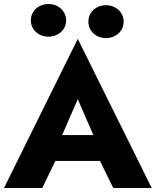

<svg xmlns="http://www.w3.org/2000/svg" viewBox="-21 -938 777 958"><path d="M133 -836C133 -789 172 -755 221 -755C269 -755 309 -789 309 -836C309 -884 269 -918 221 -918C172 -918 133 -884 133 -836ZM420 -830C420 -782 459 -748 508 -748C556 -748 596 -782 596 -830C596 -878 556 -912 508 -912C459 -912 420 -878 420 -830ZM-1 0H190L255 -135H478L544 0H736L367 -744ZM367 -443 445 -264H289Z"/></svg>

Font: Jost
Style: Bold
Weight: 700
Version: Version 3.710